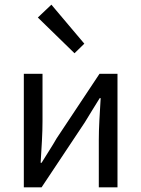

<svg xmlns="http://www.w3.org/2000/svg" viewBox="-20 -802 605 822"><path d="M82 0V-486H162V-284Q162 -245 159.5 -198.5Q157 -152 154 -105H158Q172 -128 190.5 -157Q209 -186 222 -209L406 -486H483V0H403V-202Q403 -241 405.5 -287.5Q408 -334 411 -382H407Q393 -359 374.5 -329.5Q356 -300 343 -278L158 0ZM299 -574 142 -727 200 -782 341 -615Z"/></svg>

Font: Processing Sans Pro
Style: Regular
Weight: 400
Designer: Paul D. Hunt
Foundry: Adobe Systems Incorporated
Version: Version 2.020;PS 2.000;hotconv 1.0.86;makeotf.lib2.5.63406